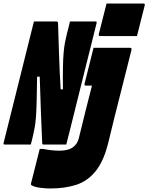

<svg xmlns="http://www.w3.org/2000/svg" viewBox="-82 -822 844 1092"><path d="M524 -802H733Q744 -802 741 -791L697 -617H488Q477 -617 480 -628ZM93 0H-57Q-64 0 -61 -11Q-27 -148 7.5 -285.5Q42 -423 76 -560Q85 -595 93.5 -630Q102 -665 111 -700H238Q248 -700 248 -692Q251 -597 254 -506Q257 -415 263 -314H276Q275 -391 276 -441Q277 -491 280 -523.5Q283 -556 287.5 -579.5Q292 -603 298 -628Q304 -651 307.5 -664.5Q311 -678 316 -700H462Q470 -700 467 -689Q430 -541 393 -392.5Q356 -244 319 -95Q313 -71 307 -47.5Q301 -24 295 0H164Q158 0 158 -8Q154 -101 150.5 -190Q147 -279 144 -386H129Q128 -299 126.5 -244.5Q125 -190 122.5 -157.5Q120 -125 116.5 -103.5Q113 -82 108 -61Q103 -39 100.5 -28Q98 -17 93 0ZM658 -550Q668 -550 666 -539Q634 -409 600.5 -279Q567 -149 536 -19Q510 91 463.5 149.5Q417 208 352 229Q287 250 204 250Q178 250 146.5 246Q115 242 98 232Q92 229 95 219Q108 168 119.5 122Q131 76 144 25H164Q187 30 211 32.5Q235 35 254 35Q276 35 294.5 31.5Q313 28 328 19Q342 10 352 -4Q362 -18 367 -39Q385 -113 403.5 -187Q422 -261 441 -335H407Q396 -335 399 -346L450 -550Z"/></svg>

Font: Recursive Mn Lnr St XBk
Style: Italic
Weight: 1000
Italic angle: -15°
Monospace: yes
Version: Version 1.079;hotconv 1.0.112;makeotfexe 2.5.65598; ttfautoh